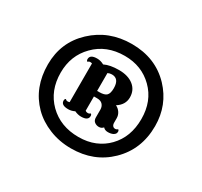

<svg xmlns="http://www.w3.org/2000/svg" viewBox="-110 -925 818 778"><g transform="rotate(30 299.5 -536.0)"><path d="M299.8 -291Q245.1 -291 197.8 -310.1Q150.4 -329.1 117.2 -362.3Q48.8 -431.6 48.8 -539.6Q48.8 -643.1 122.1 -711.9Q195.8 -781.2 303.2 -781.2Q414.1 -781.2 484.4 -707.5Q550.3 -637.7 550.3 -539.6Q550.3 -430.7 477.5 -359.9Q406.7 -291 299.8 -291ZM302.7 -346.2Q344.7 -346.2 378.4 -360.1Q412.1 -374 436.5 -399.4Q487.8 -452.1 487.8 -536.6Q487.8 -620.6 434.6 -672.9Q381.8 -725.1 302.2 -725.1Q216.8 -725.1 163.1 -669.9Q110.4 -616.7 110.4 -536.6Q110.4 -452.6 164.1 -399.4Q218.3 -346.2 302.7 -346.2ZM240.2 -430.2Q225.6 -422.9 210.4 -422.9Q177.2 -422.9 177.2 -444.3Q177.2 -451.7 182.1 -454.1Q187 -449.2 192.4 -449.2Q197.8 -449.2 201.7 -450.7V-631.8Q197.8 -633.3 192.4 -633.3Q187 -633.3 182.1 -628.4Q177.2 -630.9 177.2 -638.2Q177.2 -659.7 210.4 -659.7Q227.1 -659.7 242.7 -650.9Q268.1 -663.6 310.5 -663.6Q353 -663.6 378.4 -643.6Q403.8 -623.5 403.8 -589.1Q403.8 -554.7 370.6 -533.7Q383.3 -527.8 391.4 -515.9Q399.4 -503.9 399.4 -489.7V-469.2Q399.4 -459.5 403.8 -454.3Q408.2 -449.2 415 -449.2Q421.9 -449.2 426.8 -454.1Q431.6 -451.7 431.6 -445.1Q431.6 -438.5 428.5 -434.6Q425.3 -430.7 419.9 -427.7Q410.2 -422.9 396 -422.9Q381.8 -422.9 374 -432.1Q366.2 -422.9 354.2 -422.9Q342.3 -422.9 333.5 -429.7Q324.7 -436.5 324.7 -450.2V-486.8Q324.7 -501 316.2 -510.5Q307.6 -520 290.5 -520H275.4V-453.1Q280.3 -449.2 287.1 -449.2Q293.9 -449.2 298.8 -454.1Q303.7 -451.7 303.7 -444.3Q303.7 -422.9 270.5 -422.9Q255.9 -422.9 240.2 -430.2ZM294.4 -633.8Q284.2 -633.8 275.4 -629.4V-545.9H285.2Q309.6 -545.9 319.1 -555.2Q328.6 -564.5 328.6 -588.9Q328.6 -633.8 294.4 -633.8Z"/></g></svg>

Font: Rye
Style: Regular
Weight: 400
Designer: Nicole Fally
Foundry: Nicole Fally
Version: Version 1.001